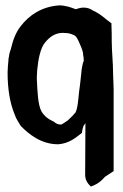

<svg xmlns="http://www.w3.org/2000/svg" viewBox="-20 -509 452 708"><path d="M8 -242C8 -183 16 -130 34 -87C39 -71 51 -54 57 -44C85 -16 130 23 194 23H195C235 20 259 -1 282 -19C283 -28 285 -37 288 -45C290 -47 293 -52 295 -55L294 135C294 156 304 168 315 179L325 175C342 168 355 157 367 143L399 122V-182C399 -202 397 -219 397 -237C397 -280 392 -319 392 -359C392 -378 392 -397 391 -416V-423C369 -438 354 -456 323 -470C311 -479 292 -484 273 -479L259 -475C242 -482 218 -490 196 -489C134 -484 88 -454 56 -412C37 -388 27 -358 20 -328C17 -320 14 -311 13 -300C12 -297 11 -293 11 -285C10 -273 8 -256 8 -242ZM116 -215C115 -225 117 -235 117 -249C121 -291 129 -332 146 -352C164 -374 187 -392 224 -387H226C232 -387 243 -384 249 -381C258 -377 260 -377 269 -359C276 -343 282 -331 286 -315C286 -309 287 -303 288 -299L289 -285C284 -275 283 -261 281 -252C278 -225 276 -199 272 -174L269 -145C267 -127 265 -108 259 -95C252 -86 243 -77 230 -65C222 -60 210 -51 207 -50H205C197 -49 186 -53 179 -60C159 -69 145 -79 133 -98C120 -122 118 -170 116 -215Z"/></svg>

Font: SolarCharger
Style: 950
Weight: 900
Designer: Mew Too
Foundry: Cannot Into Space Fonts/KineticPlasma Fonts
Version: Version 1.100